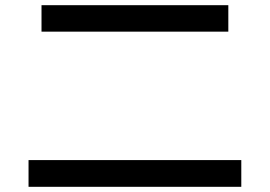

<svg xmlns="http://www.w3.org/2000/svg" viewBox="-20 -730 1040 740"><path d="M90 -10V-113H910V-10ZM140 -608V-710H860V-608Z"/></svg>

Font: M PLUS 1 Code Medium
Style: Regular
Weight: 500
Designer: Coji Morishita
Foundry: UNDERFOREST DESIGN
Version: Version 1.002